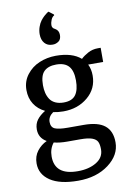

<svg xmlns="http://www.w3.org/2000/svg" viewBox="-117 -934 844 1270"><g transform="rotate(-10 305.0 -298.5)"><path d="M302.7 -865.7 335 -840.8V-835.4Q321.8 -829.1 313.7 -810.3Q305.7 -791.5 305.7 -772.9Q305.7 -765.1 309.3 -759.3Q313 -753.4 316.2 -751.2Q319.3 -749 327.1 -744.6Q350.1 -731.4 350.1 -701.2Q350.1 -671.4 332 -658.9Q314 -646.5 294.9 -646.5H289.6Q257.3 -646.5 238 -668.9Q218.8 -691.4 218.8 -728.5Q218.8 -753.9 227.1 -777.6Q235.4 -801.3 247.1 -816.7Q258.8 -832 271.5 -843.5Q284.2 -855 292.2 -860.4Q300.3 -865.7 301.8 -865.7ZM285.6 -199.2Q250 -199.2 217.3 -206.1Q182.6 -181.6 182.6 -146Q182.6 -110.4 208.7 -99.1Q234.9 -87.9 294.4 -87.9H400.9Q497.6 -87.9 543.2 -50.8Q588.9 -13.7 588.9 62Q588.9 147.5 507.6 208.5Q426.3 269.5 303.2 269.5H302.7Q180.2 269.5 115.2 226.1Q50.3 182.6 50.3 109.4Q50.3 61 76.9 26.6Q103.5 -7.8 142.1 -25.4Q90.8 -54.7 90.8 -111.8Q90.8 -148.9 110.4 -175.3Q129.9 -201.7 166 -223.6Q119.6 -246.1 94 -286.1Q68.4 -326.2 68.4 -380.4Q68.4 -438.5 102.1 -482.4Q135.7 -526.4 187.3 -548.1Q238.8 -569.8 298.3 -570.3H298.8Q408.7 -570.3 466.3 -520Q485.4 -538.6 515.4 -554.7Q545.4 -570.8 581.1 -570.8H600.6V-475.6H500Q516.6 -442.4 516.6 -399.4Q516.6 -311.5 449.7 -255.4Q382.8 -199.2 286.1 -199.2ZM275.9 2Q223.1 2 186 -7.8Q156.2 29.3 156.2 82Q156.2 207 310.5 207H311.5Q385.3 207 435.8 176.5Q486.3 146 486.3 91.3Q486.3 58.1 477.3 39.8Q468.3 21.5 441.4 11.7Q414.6 2 363.8 2ZM297.4 -256.8H297.9Q354 -256.8 378.2 -289.8Q402.3 -322.8 402.3 -386.7Q402.3 -451.2 375.5 -481.9Q348.6 -512.7 291.5 -512.7H291Q237.8 -512.7 209.7 -485.6Q181.6 -458.5 181.6 -393.1Q181.6 -364.7 187.3 -341.3Q192.9 -317.9 205.6 -298.3Q218.3 -278.8 241.7 -267.8Q265.1 -256.8 297.4 -256.8Z"/></g></svg>

Font: HaufeMerriweather
Style: Regular
Weight: 400
Designer: Eben Sorkin ( eben@eyebytes.com )
Foundry: Eben Sorkin
Version: Version 1.56